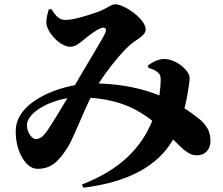

<svg xmlns="http://www.w3.org/2000/svg" viewBox="-20 -801 1040 895"><path d="M203 -196C180 -162 166 -153 146 -153C126 -153 101 -193 106 -225C114 -276 200 -328 294 -343C269 -301 227 -231 203 -196ZM671 -485C691 -479 705 -473 715 -464C728 -453 729 -444 729 -426C729 -409 727 -384 723 -356C649 -386 559 -408 440 -412C481 -476 540 -549 579 -585C614 -618 659 -633 659 -664C659 -712 560 -781 517 -781C497 -781 479 -761 437 -746C390 -729 323 -708 284 -708C254 -708 239 -729 219 -759L207 -757C202 -739 196 -718 196 -696C196 -656 256 -583 308 -583C333 -583 353 -602 368 -614C391 -633 425 -660 451 -670C470 -677 480 -667 470 -646C459 -621 381 -494 329 -404C208 -382 62 -313 54 -202C47 -113 94 -14 154 -14C213 -14 249 -41 294 -112C315 -141 363 -265 402 -345C547 -335 630 -285 690 -238C637 -109 538 -9 362 59L368 74C566 50 713 -21 787 -151C830 -108 859 -77 896 -77C943 -77 960 -111 961 -141C962 -192 940 -218 913 -243C895 -258 868 -278 840 -296C848 -327 853 -355 856 -374C859 -393 864 -419 864 -438C864 -472 801 -526 746 -526C719 -526 691 -512 670 -496Z"/></svg>

Font: Noto Serif TC Black
Style: Regular
Weight: 900
Version: Version 1.001;PS 1.001;hotconv 16.6.54;makeotf.lib2.5.65590